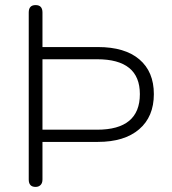

<svg xmlns="http://www.w3.org/2000/svg" viewBox="-20 -730 676 755"><path d="M136 -172V-220H362Q530 -220 530 -360Q530 -497 362 -497H136V-545H365Q471 -545 528 -496.5Q585 -448 585 -360Q585 -271 527 -221.5Q469 -172 365 -172ZM120 5Q93 5 93 -24V-681Q93 -710 120 -710Q147 -710 147 -681V-24Q147 -10 139.5 -2.5Q132 5 120 5Z"/></svg>

Font: Nunito VF Beta Light
Style: Regular
Weight: 300
Designer: Vernon Adams
Foundry: newtypography
Version: Version 3.001